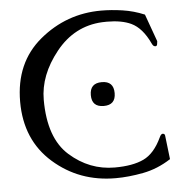

<svg xmlns="http://www.w3.org/2000/svg" viewBox="-51 -735 769 803"><g transform="rotate(-5 333.5 -334.0)"><path d="M402.8 -686Q444.8 -686 491.7 -679.2Q538.6 -672.4 584 -653.3L625.5 -538.1L624 -526.4Q623 -517.6 616.2 -517.6Q614.7 -517.6 613.3 -518.1Q606.9 -518.6 601.1 -531.2Q570.3 -597.2 524.4 -619.1Q484.9 -637.7 422.9 -637.7Q413.1 -637.7 402.8 -637.2Q285.6 -631.3 208.5 -534.9Q131.3 -438.5 131.3 -335.4Q131.3 -173.8 214.1 -100.6Q296.9 -27.3 402.8 -27.3Q478.5 -27.3 524.4 -49.1Q570.3 -70.8 601.1 -136.7Q606.4 -148.9 613.3 -150.4H614.3Q623 -150.4 624 -141.6L635.7 -42Q580.1 -5.9 518.6 5.9Q457 17.6 402.8 17.6Q250.5 17.6 141.4 -78.6Q32.2 -174.8 32.2 -335.4Q32.2 -499.5 144.5 -592.8Q256.8 -686 402.8 -686ZM379.4 -387.7Q429.2 -387.7 429.2 -337.4Q429.2 -287.6 379.4 -287.6Q329.1 -287.6 329.1 -337.4Q329.1 -387.7 379.4 -387.7Z"/></g></svg>

Font: Caudex
Style: Regular
Weight: 400
Version: Version 1.01